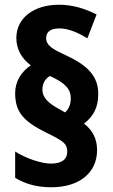

<svg xmlns="http://www.w3.org/2000/svg" viewBox="-20 -833 476 811"><path d="M44 -439C44 -356 84 -317 183 -269C252 -235 264 -224 264 -192C264 -161 243 -142 194 -142C154 -142 87 -165 44 -193V-82C86 -56 136 -42 197 -42C315 -42 390 -103 390 -199C390 -246 372 -282 335 -311C375 -342 395 -379 395 -437C395 -514 346 -559 257 -600C205 -624 175 -640 175 -672C175 -699 194 -713 232 -713C267 -713 309 -696 349 -671L388 -772C336 -798 285 -813 229 -813C124 -813 49 -758 49 -672C49 -626 71 -586 110 -557C69 -529 44 -489 44 -439ZM159 -454C159 -480 171 -501 191 -512C259 -481 279 -455 279 -417C279 -391 270 -372 255 -358L236 -369C184 -396 159 -421 159 -454Z"/></svg>

Font: Noto Sans Tamil UI Condensed ExtraBold
Style: Regular
Weight: 800
Width: 3
Designer: Jelle Bosma - Monotype Design Team
Foundry: Monotype Imaging Inc.
Version: Version 2.004